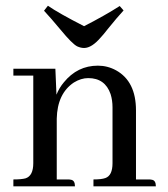

<svg xmlns="http://www.w3.org/2000/svg" viewBox="-20 -659 594 679"><path d="M220.7 -24.4H180.7V-239.3Q182.6 -328.1 241.2 -367.2Q266.6 -382.8 292 -382.8Q351.6 -382.8 371.1 -326.2Q377.9 -304.7 377.9 -279.3V-82Q377.9 -38.1 352.5 -29.3Q338.9 -24.4 310.5 -24.4V0H531.2Q531.2 -21.5 516.6 -23.4Q512.7 -24.4 506.8 -24.4H460.9V-268.6Q460.9 -371.1 390.6 -410.2Q360.4 -426.8 326.2 -426.8Q253.9 -426.8 206.1 -368.2Q189.5 -348.6 179.7 -324.2L175.8 -416H27.3V-391.6H97.7V-82Q97.7 -37.1 70.3 -28.3Q55.7 -24.4 27.3 -24.4V0H245.1Q245.1 -21.5 230.5 -23.4Q226.6 -24.4 220.7 -24.4ZM277.3 -489.3Q304.7 -489.3 336.9 -527.3Q344.7 -535.2 361.3 -556.6Q394.5 -597.7 417 -622.1L403.3 -637.7Q351.6 -604.5 277.3 -566.4Q187.5 -612.3 149.4 -638.7L135.7 -621.1Q160.2 -594.7 194.3 -553.7Q235.4 -503.9 252.9 -495.1Q265.6 -489.3 277.3 -489.3Z"/></svg>

Font: Abhaya Libre Medium
Style: Regular
Weight: 500
Designer: Pushpananda Ekanayake, Sol Matas, Pathum Egodawatta
Foundry: Mooniak
Version: Version 1.050 ; ttfautohint (v1.6)